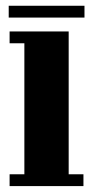

<svg xmlns="http://www.w3.org/2000/svg" viewBox="-20 -630 316 650"><path d="M12.5 0V-40H62.5V-483.5H12.5V-523.5H212.5V-40H262.5V0ZM9.5 -570.5V-610.5H266V-570.5Z"/></svg>

Font: Imbue Thin 10pt Black
Style: Regular
Weight: 900
Version: Version 1.102